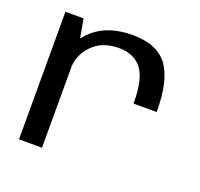

<svg xmlns="http://www.w3.org/2000/svg" viewBox="-108 -715 869 835"><g transform="rotate(20 326.5 -298.0)"><path d="M475.5 -316.5H582.5Q582.5 -463 533.5 -529.2Q484.5 -595.5 371.5 -595.5Q257.5 -595.5 191.2 -536.5Q125 -477.5 125 -398L166.5 -365.5Q166.5 -428 211.2 -475Q256 -522 334.5 -522Q402.5 -522 439 -477.2Q475.5 -432.5 475.5 -316.5ZM60.5 0H167V-464L144.5 -590.5H60.5Z"/></g></svg>

Font: Anybody SemiExpanded
Style: Regular
Weight: 400
Width: 6
Designer: Tyler Finck
Foundry: Etcetera Type Company
Version: Version 1.113;gftools[0.9.25]